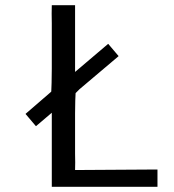

<svg xmlns="http://www.w3.org/2000/svg" viewBox="-20 -715 664 734"><path d="M178 -695H267V-440L393 -547H394L433 -501V-500L284 -374L269 -359Q266 -321 267 -126Q268 -92 267 -65L579 -67Q581 -67 582 -67V-1H178V-284L118 -233H117L78 -279V-280L173 -362Q175 -364 176 -365Q179 -409 178 -626Q177 -665 178 -695Z"/></svg>

Font: cwTeXYen
Style: Medium
Weight: 500
Version: Version 1.17